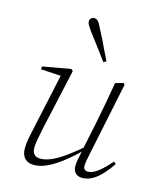

<svg xmlns="http://www.w3.org/2000/svg" viewBox="-111 -803 749 896"><g transform="rotate(15 264.0 -355.5)"><path d="M138 12Q118 12 104.5 4.5Q91 -3 84 -17.5Q77 -32 77 -53Q77 -77 82 -102Q87 -127 93 -154L153 -431L159 -422L54 -428L56 -442L191 -466L200 -458L135 -166Q132 -149 128 -131Q124 -113 121.5 -96Q119 -79 119 -67Q119 -46 129 -35Q139 -24 159 -24Q182 -24 210.5 -36Q239 -48 276 -74.5Q313 -101 361 -143L365 -128H360Q320 -87 281 -55.5Q242 -24 206 -6Q170 12 138 12ZM370 12Q349 12 337.5 -0.5Q326 -13 326 -33Q326 -45 329 -63Q332 -81 339 -113V-115L369 -259Q379 -308 387.5 -355Q396 -402 405 -455L443 -466L450 -459L376 -103Q373 -88 370 -73Q367 -58 367 -45Q367 -34 373 -28.5Q379 -23 389 -23Q412 -23 439 -44.5Q466 -66 495 -100L506 -91Q488 -64 466.5 -40Q445 -16 421 -2Q397 12 370 12ZM340 -543 327 -535Q312 -556 296 -577Q280 -598 264.5 -619Q249 -640 234 -659Q223 -675 217.5 -684Q212 -693 212 -701Q212 -712 218.5 -717.5Q225 -723 233 -723Q244 -723 252 -714.5Q260 -706 270 -684Q282 -662 293.5 -638.5Q305 -615 316.5 -590.5Q328 -566 340 -543Z"/></g></svg>

Font: Source Serif 4 48pt Light
Style: Italic
Weight: 300
Italic angle: -12°
Designer: Frank Grießhammer
Foundry: Adobe Systems Incorporated
Version: Version 4.004;hotconv 1.0.116;makeotfexe 2.5.65601